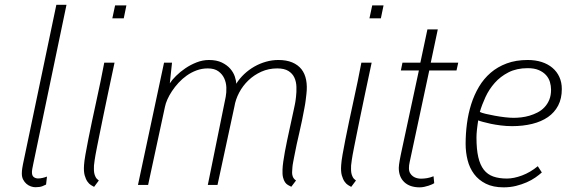

<svg xmlns="http://www.w3.org/2000/svg" viewBox="-20 -782 2410 812"><path d="M218.3 -761.7H261.2L120.1 -85.9Q119.6 -83 118.7 -78.6Q117.7 -74.2 116.9 -69.8Q116.2 -65.4 115.7 -61.8Q115.2 -58.1 115.2 -57.1Q114.3 -40 122.1 -33.7Q129.9 -27.3 141.1 -27.3Q149.9 -27.3 159.7 -29.5Q169.4 -31.7 178.7 -35.2L174.8 -1.5Q170.4 1 159.4 5.4Q148.4 9.8 129.9 9.8Q120.6 9.8 110.6 6.3Q100.6 2.9 92 -4.4Q83.5 -11.7 77.9 -22.5Q72.3 -33.2 72.3 -47.9Q72.3 -59.1 74.2 -71Q76.2 -83 77.1 -87.4Z M380.4 -105.5Q377.4 -85 377.4 -82Q377.4 -76.2 377.2 -67.9Q377 -59.6 378.4 -50.8Q379.9 -42 384.3 -33.4Q388.7 -24.9 397.9 -18.6L377.9 8.3Q372.6 5.4 364.7 0.7Q356.9 -3.9 349.9 -13.9Q342.8 -23.9 338.1 -40.5Q333.5 -57.1 335.4 -84Q336.4 -100.1 341.3 -128.2Q346.2 -156.2 353.3 -192.1Q360.4 -228 369.1 -269.3Q377.9 -310.5 387.2 -353.3Q396.5 -396 405.3 -438Q414.1 -480 420.9 -517.1H464.4Q448.7 -443.8 436.8 -387.2Q424.8 -330.6 416 -287.4Q407.2 -244.1 400.9 -213.1Q394.5 -182.1 390.4 -160.9Q386.2 -139.6 383.8 -126.5Q381.3 -113.3 380.4 -105.5ZM503.4 -704.6H455.1L466.8 -759.3H514.6Z M707.5 -517.1 698.2 -429.7Q707.5 -444.3 724.9 -461.4Q742.2 -478.5 764.2 -493.4Q786.1 -508.3 811.8 -518.3Q837.4 -528.3 863.8 -528.3Q896 -528.3 918.2 -517.6Q940.4 -506.8 953.9 -491.2Q967.3 -475.6 973.1 -458.3Q979 -440.9 979 -427.7Q993.2 -450.2 1012.9 -468.8Q1032.7 -487.3 1055.9 -500.5Q1079.1 -513.7 1105 -521Q1130.9 -528.3 1157.2 -528.3Q1191.4 -528.3 1215.8 -518.1Q1240.2 -507.8 1254.9 -489.3Q1269.5 -470.7 1274.7 -443.8Q1279.8 -417 1275.9 -384.3Q1274.9 -376 1274.2 -369.9Q1273.4 -363.8 1272.7 -357.4Q1272 -351.1 1270.8 -343.8Q1269.5 -336.4 1267.6 -325.7Q1262.7 -298.3 1257.3 -272.7Q1252 -247.1 1246.1 -221.7Q1240.2 -196.3 1234.6 -170.9Q1229 -145.5 1224.1 -118.7Q1223.6 -115.7 1222.4 -109.9Q1221.2 -104 1220 -97.4Q1218.8 -90.8 1217.8 -84.7Q1216.8 -78.6 1216.8 -76.2Q1216.3 -66.4 1215.6 -58.3Q1214.8 -50.3 1216.1 -43.2Q1217.3 -36.1 1220.7 -30Q1224.1 -23.9 1231.9 -18.6L1211.9 7.8Q1205.1 4.4 1198 0.5Q1190.9 -3.4 1185.5 -11.2Q1180.2 -19 1177 -31.7Q1173.8 -44.4 1174.8 -65.4Q1175.3 -79.1 1178 -98.4Q1180.7 -117.7 1184.8 -140.1Q1189 -162.6 1194.1 -187.3Q1199.2 -211.9 1204.6 -236.1Q1210 -260.3 1214.8 -283Q1219.7 -305.7 1223.6 -323.7Q1225.6 -332.5 1226.8 -338.9Q1228 -345.2 1229 -350.6Q1230 -356 1230.5 -361.3Q1231 -366.7 1231.9 -372.6Q1234.4 -393.6 1233.6 -415Q1232.9 -436.5 1225.1 -453.6Q1217.3 -470.7 1200 -481.7Q1182.6 -492.7 1152.3 -492.7Q1116.2 -492.7 1085.2 -478.8Q1054.2 -464.8 1030.5 -442.1Q1006.8 -419.4 991.5 -390.4Q976.1 -361.3 971.2 -330.6L899.9 0H858.9L934.6 -372.6Q938 -390.6 937.3 -411.9Q936.5 -433.1 928.2 -450.9Q919.9 -468.8 903.3 -480.7Q886.7 -492.7 858.9 -492.7Q834 -492.7 811.5 -484.4Q789.1 -476.1 770 -462.6Q751 -449.2 735.1 -431.9Q719.2 -414.6 707.3 -396.5Q695.3 -378.4 687.7 -361.1Q680.2 -343.8 677.7 -330.6L606.4 0H563.5L673.8 -517.1Z M1467.8 -105.5Q1464.8 -85 1464.8 -82Q1464.8 -76.2 1464.6 -67.9Q1464.4 -59.6 1465.8 -50.8Q1467.3 -42 1471.7 -33.4Q1476.1 -24.9 1485.4 -18.6L1465.3 8.3Q1460 5.4 1452.1 0.7Q1444.3 -3.9 1437.3 -13.9Q1430.2 -23.9 1425.5 -40.5Q1420.9 -57.1 1422.9 -84Q1423.8 -100.1 1428.7 -128.2Q1433.6 -156.2 1440.7 -192.1Q1447.8 -228 1456.5 -269.3Q1465.3 -310.5 1474.6 -353.3Q1483.9 -396 1492.7 -438Q1501.5 -480 1508.3 -517.1H1551.8Q1536.1 -443.8 1524.2 -387.2Q1512.2 -330.6 1503.4 -287.4Q1494.6 -244.1 1488.3 -213.1Q1481.9 -182.1 1477.8 -160.9Q1473.6 -139.6 1471.2 -126.5Q1468.8 -113.3 1467.8 -105.5ZM1590.8 -704.6H1542.5L1554.2 -759.3H1602.1Z M1831.5 -657.7 1801.8 -517.1H1918L1910.6 -483.9H1795.4L1712.9 -98.1Q1710.9 -90.3 1710.2 -83.5Q1709.5 -76.7 1709.5 -70.8Q1709.5 -58.1 1714.4 -49.8Q1719.2 -41.5 1726.8 -36.1Q1734.4 -30.8 1743.2 -28.6Q1752 -26.4 1760.3 -26.4Q1772.9 -26.4 1786.1 -28.6Q1799.3 -30.8 1813.5 -36.6L1816.4 -7.3Q1814 -5.4 1807.4 -2.4Q1800.8 0.5 1792.2 3.4Q1783.7 6.3 1773.9 8.3Q1764.2 10.3 1754.9 10.3Q1713.4 10.3 1689.9 -11.7Q1666.5 -33.7 1666.5 -72.3Q1666.5 -78.1 1667.7 -86.4Q1668.9 -94.7 1670.4 -103.8Q1671.9 -112.8 1673.8 -121.8Q1675.8 -130.9 1677.2 -138.2L1751.5 -483.9H1675.3L1682.1 -517.1H1757.8L1787.6 -657.7Z M2124 -26.9Q2152.8 -26.9 2188 -40Q2223.1 -53.2 2254.4 -79.1L2271.5 -52.7Q2260.3 -42.5 2244.1 -31.2Q2228 -20 2207.5 -11Q2187 -2 2162.4 4.2Q2137.7 10.3 2109.9 10.3Q2065.4 10.3 2034.7 -5.1Q2003.9 -20.5 1984.9 -46.1Q1965.8 -71.8 1957.5 -105Q1949.2 -138.2 1949.2 -173.8Q1949.2 -216.3 1954.8 -259.3Q1960.4 -302.2 1972.9 -341.6Q1985.4 -380.9 2005.6 -415Q2025.9 -449.2 2055.2 -474.4Q2084.5 -499.5 2123.3 -513.9Q2162.1 -528.3 2211.9 -528.3Q2244.1 -528.3 2270.8 -519.8Q2297.4 -511.2 2316.4 -495.1Q2335.4 -479 2345.7 -456.3Q2356 -433.6 2356 -405.3Q2356 -365.2 2340.6 -335.7Q2325.2 -306.2 2297.4 -286.9Q2269.5 -267.6 2230.7 -258.1Q2191.9 -248.5 2145.5 -248.5Q2121.6 -248.5 2098.1 -251.5Q2074.7 -254.4 2055.4 -258.5Q2036.1 -262.7 2022 -266.6Q2007.8 -270.5 2002.4 -272.9Q2001 -265.1 1999.8 -255.4Q1998.5 -245.6 1997.3 -235.6Q1996.1 -225.6 1995.6 -216.3Q1995.1 -207 1995.1 -200.2Q1995.1 -150.9 2002.7 -117.7Q2010.3 -84.5 2026.1 -64.2Q2042 -43.9 2066.4 -35.4Q2090.8 -26.9 2124 -26.9ZM2211.9 -493.7Q2165 -493.7 2130.6 -476.1Q2096.2 -458.5 2072.3 -431.4Q2048.3 -404.3 2033.2 -371.6Q2018.1 -338.9 2009.3 -308.6Q2016.6 -304.7 2034.2 -300.5Q2051.8 -296.4 2073 -292.5Q2094.2 -288.6 2115.7 -286.1Q2137.2 -283.7 2151.9 -283.7Q2166.5 -283.7 2184.1 -285.6Q2201.7 -287.6 2219.2 -292.7Q2236.8 -297.9 2253.4 -306.4Q2270 -314.9 2282.7 -328.4Q2295.4 -341.8 2303 -360.1Q2310.5 -378.4 2310.5 -402.8Q2310.5 -418.9 2305.7 -435.3Q2300.8 -451.7 2289.1 -464.6Q2277.3 -477.5 2258.5 -485.6Q2239.7 -493.7 2211.9 -493.7Z"/></svg>

Font: Ufes Sans Thin
Style: Italic
Weight: 100
Designer: Ricardo Esteves & Thais Bronze
Foundry: ProDesignUfes - Ricardo Esteves, Thais Bronze
Version: Version 2.0